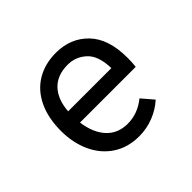

<svg xmlns="http://www.w3.org/2000/svg" viewBox="-127 -691 870 870"><g transform="rotate(-45 308.0 -255.5)"><path d="M529 -222H172Q182 -148 220.5 -106.5Q259 -65 321 -65Q386 -65 440 -109L488 -53Q455 -23 411 -5.5Q367 12 318 12Q246 12 193 -23Q140 -58 112 -119Q84 -180 84 -256Q84 -339 113 -399.5Q142 -460 195 -491.5Q248 -523 318 -523Q412 -523 472 -461Q532 -399 532 -278Q532 -245 529 -222ZM447 -296Q445 -377 407 -412Q369 -447 318 -447Q250 -447 212.5 -407Q175 -367 170 -296Z"/></g></svg>

Font: Overpass Mono
Style: Regular
Weight: 400
Monospace: yes
Designer: Delve Withrington, Dave Bailey
Foundry: Delve Fonts
Version: Version 1.000;DELV;Overpass